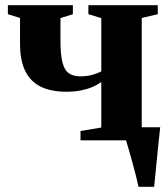

<svg xmlns="http://www.w3.org/2000/svg" viewBox="-20 -543 650 743"><path d="M516 180Q512.5 162.5 506 137Q499.5 111.5 492 84.2Q484.5 57 477.8 34Q471 11 467 -2L442.5 -50.5H600Q598 -33 595.5 -9Q593 15 590.2 41.8Q587.5 68.5 585 94.5Q582.5 120.5 580.2 142.8Q578 165 576.5 180ZM291.5 0V-36L372 -49.5V-225.5Q357.5 -215 337.8 -206.5Q318 -198 293 -193Q268 -188 236.5 -188Q177.5 -188 137.8 -207.5Q98 -227 77.8 -268Q57.5 -309 57.5 -373.5V-473.5L10.5 -488V-523H262V-488L214 -473V-387Q214 -332.5 221.5 -302.2Q229 -272 246.2 -259.8Q263.5 -247.5 292 -247.5Q316 -247.5 337.5 -253.5Q359 -259.5 372 -267V-473L322 -488V-523H590.5V-488L528.5 -473.5V-49.5L591 -36V0Z"/></svg>

Font: Merriweather 96pt ExtraBold
Style: Regular
Weight: 800
Version: Version 2.100